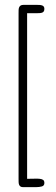

<svg xmlns="http://www.w3.org/2000/svg" viewBox="-20 -666 231 788"><path d="M162.1 85Q162.1 96.2 151.9 99.1Q141.6 102.1 127.4 102.1H75.2Q67.9 102.1 64 99.4Q60.1 96.7 58.3 92Q56.6 87.4 56.4 81.3Q56.2 75.2 56.2 67.9V-611.8Q56.2 -619.1 56.4 -625.2Q56.6 -631.3 58.6 -636Q60.5 -640.6 64.7 -643.3Q68.8 -646 76.2 -646H127.4Q134.8 -646 140.9 -645.8Q147 -645.5 151.9 -644Q156.7 -642.6 159.4 -639.2Q162.1 -635.7 162.1 -629.9Q162.1 -622.6 159.4 -618.9Q156.7 -615.2 151.9 -613.8Q147 -612.3 140.9 -612.1Q134.8 -611.8 127.4 -611.8H91.3V67.9Q107.9 67.9 120.8 67.4Q133.8 66.9 143.1 67.9Q152.3 68.8 157.2 72.5Q162.1 76.2 162.1 85Z"/></svg>

Font: Gruppo
Style: Regular
Weight: 400
Foundry: Vernon Adams
Version: Version 1.000